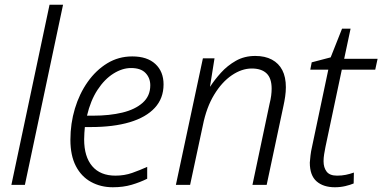

<svg xmlns="http://www.w3.org/2000/svg" viewBox="-20 -780 1613 810"><path d="M28 0 189 -760H246L85 0Z M456 10Q405 10 364 -12.5Q323 -35 300 -79.5Q277 -124 277 -190Q277 -259 296 -322Q315 -385 350 -434.5Q385 -484 432.5 -513Q480 -542 538 -542Q601 -542 635.5 -510Q670 -478 670 -424Q670 -365 633 -325Q596 -285 527.5 -264.5Q459 -244 363 -244H338Q337 -233 336 -219.5Q335 -206 335 -192Q335 -119 369 -79Q403 -39 467 -39Q505 -39 537.5 -50.5Q570 -62 601 -76V-26Q571 -11 535.5 -0.5Q500 10 456 10ZM373 -292Q442 -292 496 -305Q550 -318 582 -346.5Q614 -375 614 -420Q614 -451 594 -472Q574 -493 533 -493Q496 -493 458.5 -469.5Q421 -446 391.5 -401Q362 -356 347 -292Z M722 0 836 -534H885L866 -415H867Q885 -443 912 -473Q939 -503 975 -523.5Q1011 -544 1057 -544Q1098 -544 1127 -528.5Q1156 -513 1171 -484Q1186 -455 1186 -412Q1186 -393 1183 -372.5Q1180 -352 1176 -334L1105 0H1045L1117 -341Q1122 -361 1124 -376.5Q1126 -392 1126 -406Q1126 -450 1104.5 -470.5Q1083 -491 1042 -491Q1000 -491 958 -462.5Q916 -434 883.5 -380.5Q851 -327 836 -252L782 0Z M1393 10Q1344 10 1315.5 -15Q1287 -40 1287 -94Q1288 -108 1290 -125Q1292 -142 1296 -159L1365 -486H1289L1295 -517L1375 -538L1423 -659H1459L1432 -532H1573L1563 -486H1422L1353 -160Q1350 -145 1347.5 -129.5Q1345 -114 1345 -100Q1345 -73 1358 -56Q1371 -39 1402 -39Q1422 -39 1439 -42.5Q1456 -46 1473 -52L1472 -6Q1458 0 1437 5Q1416 10 1393 10Z"/></svg>

Font: Noto Sans Display Light
Style: Italic
Weight: 300
Italic angle: -12°
Designer: Monotype Design Team
Foundry: Monotype Imaging Inc.
Version: Version 2.003